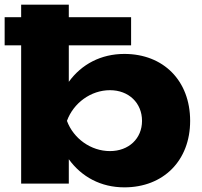

<svg xmlns="http://www.w3.org/2000/svg" viewBox="-35 -790 870 826"><path d="M261 0V-105C316 -29 399 16 500 16C668 16 783 -99 783 -270C783 -443 668 -558 500 -558C400 -558 316 -514 261 -438V-595H529V-716H261V-770H56V-716H-15V-595H56V0ZM438 -140C356 -140 281 -194 253 -270C281 -347 356 -402 438 -402C519 -402 576 -347 576 -270C576 -194 519 -140 438 -140Z"/></svg>

Font: Bounded
Style: Bold
Weight: 700
Designer: Vlad Churkin
Version: Version 3.0